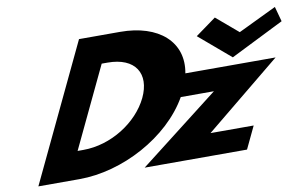

<svg xmlns="http://www.w3.org/2000/svg" viewBox="-82 -987 1832 1148"><g transform="rotate(-10 834.0 -412.5)"><path d="M1278.3 -811 1152.8 -720 1343.2 -558 1667.8 -720 1643 -811 1410.2 -699ZM456.3 -825 64.1 0H313.8C574.9 0 868.5 -155.5 995.2 -378H1196.5L709.4 0H1330.9L1395.1 -135H1133L1594.8 -513H1047C1081.9 -699.4 939.7 -825 706 -825ZM331.9 -168 564.4 -657H599.5C768.9 -657 833 -550 767.4 -412C700.6 -274 535.2 -168 367 -168Z"/></g></svg>

Font: Hussar
Style: BdSuprExtOblFive
Weight: 700
Foundry: Cannot Into Space Fonts
Version: Version 2.00